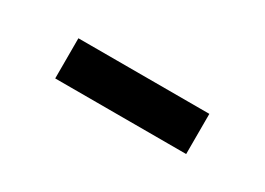

<svg xmlns="http://www.w3.org/2000/svg" viewBox="-18 -870 489 354"><g transform="rotate(30 226.0 -692.5)"><path d="M365.2 -735.4V-649.9H86.4V-735.4Z"/></g></svg>

Font: Inter SemiBold
Style: Regular
Weight: 600
Designer: Rasmus Andersson
Foundry: rsms
Version: Version 4.001;git-9221beed3